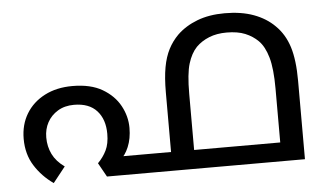

<svg xmlns="http://www.w3.org/2000/svg" viewBox="-44 -636 1218 713"><g transform="rotate(-5 564.5 -279.5)"><path d="M229 -346Q297 -346 340.5 -320.5Q384 -295 405.5 -255.5Q427 -216 427 -173Q427 -133 414 -102Q401 -71 382 -57L357 -70H634V0H328L299 -52Q319 -72 331 -96.5Q343 -121 343 -158Q343 -212 314 -244Q285 -276 229 -276Q194 -276 168.5 -260.5Q143 -245 129.5 -220Q116 -195 116 -164Q116 -130 130 -101.5Q144 -73 175 -51L129 7Q86 -23 59 -66Q32 -109 32 -166Q32 -219 56.5 -259.5Q81 -300 125.5 -323Q170 -346 229 -346ZM816 -566Q878 -566 924 -549Q970 -532 1001 -501Q1035 -468 1050.5 -419Q1066 -370 1066 -292V0H573V-292Q573 -347 580 -385.5Q587 -424 601.5 -452Q616 -480 638 -502Q669 -532 713.5 -549Q758 -566 816 -566ZM817 -494Q780 -494 751.5 -482.5Q723 -471 703 -451Q682 -429 670.5 -391.5Q659 -354 659 -279V-70H980V-271Q980 -345 968 -387Q956 -429 934 -451Q914 -471 886 -482.5Q858 -494 817 -494Z"/></g></svg>

Font: umalayalam05
Style: Book
Weight: 400
Designer: Jelle Bosma - Monotype Design Team
Foundry: Monotype Imaging Inc.
Version: Version 2.003